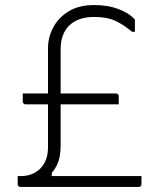

<svg xmlns="http://www.w3.org/2000/svg" viewBox="-20 -740 640 760"><path d="M70 -370H439Q443 -370 445 -368.5Q447 -367 448.5 -365Q450 -363 450 -359Q450 -354 450 -348.5Q450 -343 450 -338Q450 -333 450 -327H81Q78 -327 75.5 -328.5Q73 -330 71.5 -332.5Q70 -335 70 -338Q70 -344 70 -349Q70 -354 70 -359.5Q70 -365 70 -370ZM353 -673Q320 -673 295 -664Q270 -655 253 -638Q237 -622 228.5 -598.5Q220 -575 220 -545Q220 -497 220 -440.5Q220 -384 220 -329.5Q220 -275 220 -231Q220 -187 220 -165Q220 -139 215.5 -117Q211 -95 199 -75Q187 -55 163 -35L185 -85V-23L155 -43Q177 -43 213 -43Q249 -43 288 -43Q327 -43 358 -43Q389 -43 401 -43Q417 -43 442 -43Q467 -43 491.5 -43Q516 -43 528 -43H540Q540 -35 540 -27Q540 -19 540 -11Q540 -6 537 -3Q534 0 529 0Q527 0 502.5 0Q478 0 440.5 0Q403 0 360.5 0Q318 0 279.5 0Q241 0 214 0Q187 0 181 0H169Q159 0 136.5 0Q114 0 92 0Q70 0 61 0Q56 0 53 -3Q50 -6 50 -11Q50 -15 50 -19Q50 -23 50 -27Q50 -31 50 -35Q50 -39 50 -43H63Q94 -43 118 -56.5Q142 -70 156 -95Q170 -120 170 -156Q170 -176 170 -218Q170 -260 170 -314.5Q170 -369 170 -426Q170 -483 170 -532V-549Q170 -592 190.5 -631Q211 -670 251.5 -695Q292 -720 353 -720Q407 -720 448 -704.5Q489 -689 511 -666Q513 -665 513.5 -663Q514 -661 514 -658Q514 -653 514 -645.5Q514 -638 514 -630Q514 -622 514 -614H503Q467 -644 434.5 -658.5Q402 -673 353 -673Z"/></svg>

Font: Recursive Sans Linear Light
Style: Regular
Weight: 300
Version: Version 1.085